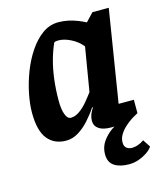

<svg xmlns="http://www.w3.org/2000/svg" viewBox="-107 -597 735 864"><g transform="rotate(-15 261.0 -165.0)"><path d="M142 11Q87 11 56 -27.5Q25 -66 25 -150Q25 -189 34.5 -237Q44 -285 62.5 -333.5Q81 -382 108 -422.5Q135 -463 169 -488Q203 -513 245 -513Q269 -513 291.5 -508Q314 -503 334 -495Q354 -487 369 -479L405 -517H481L412 -88H483V-26Q481 -24 465.5 -16Q450 -8 422.5 -1Q395 6 353 6Q315 6 295.5 -7.5Q276 -21 276 -45Q276 -60 281 -73.5Q286 -87 296 -102L293 -104Q274 -75 250 -48.5Q226 -22 199 -5.5Q172 11 142 11ZM189 -83Q209 -83 229.5 -97.5Q250 -112 267.5 -133Q285 -154 299 -173L333 -377Q313 -402 282 -418Q251 -434 223 -434Q216 -434 211.5 -433Q207 -432 204 -430Q190 -400 178.5 -359.5Q167 -319 161 -271Q155 -223 155 -171Q155 -131 164 -107Q173 -83 189 -83ZM388 187Q345 187 319.5 170Q294 153 294 116Q294 82 312.5 56Q331 30 357.5 12Q384 -6 408 -17H468Q463 -15 449.5 -6Q436 3 421 16.5Q406 30 395 47.5Q384 65 384 85Q384 103 394.5 111Q405 119 420 119Q433 119 447.5 114Q462 109 476 99L499 134Q491 147 473.5 159Q456 171 434 179Q412 187 388 187Z"/></g></svg>

Font: Faustina Light
Style: Bold Italic
Weight: 700
Italic angle: -8°
Version: Version 1.200